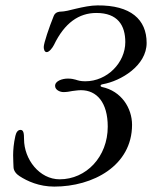

<svg xmlns="http://www.w3.org/2000/svg" viewBox="-20 -677 563 711"><path d="M181 14C324 14 469 -63 469 -215C469 -276 430 -340 357 -355C352 -356 349 -363 360 -365C428 -377 523 -434 523 -518C523 -605 464 -658 341 -657C316 -657 288 -651 262 -645C239 -639 218 -634 205 -634C200 -634 185 -633 179 -618C162 -576 142 -517 142 -503C142 -496 144 -484 153 -484C162 -484 174 -499 180 -511C219 -592 272 -629 337 -629C416 -629 444 -583 444 -521C444 -445 377 -376 296 -376C278 -376 269 -379 260 -382C252 -384 245 -386 231 -386C212 -386 184 -378 184 -359C184 -344 202 -336 215 -336C227 -336 238 -338 248 -340C258 -341 268 -343 280 -343C338 -343 379 -298 379 -208C379 -96 299 -13 201 -13C126 -13 69 -87 69 -162C69 -184 67 -196 56 -196C46 -196 40 -187 37 -174C24 -117 30 -78 30 -59C30 -44 41 -32 52 -25C81 -6 125 14 181 14Z"/></svg>

Font: EB Garamond
Style: Italic
Weight: 400
Italic angle: -17.2°
Designer: Georg Duffner and Octavio Pardo
Foundry: Georg Duffner
Version: Version 1.000;PS 001.000;hotconv 1.0.88;makeotf.lib2.5.64775